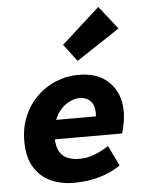

<svg xmlns="http://www.w3.org/2000/svg" viewBox="-57 -877 715 935"><g transform="rotate(-5 300.0 -409.5)"><path d="M267 12Q203 12 152.5 -11.5Q102 -35 72.5 -84Q43 -133 43 -210Q43 -278 66.5 -333Q90 -388 130.5 -427.5Q171 -467 223.5 -488.5Q276 -510 333 -510Q431 -510 484.5 -455.5Q538 -401 538 -314Q538 -282 531.5 -251Q525 -220 521 -207H154L170 -301H437L396 -279Q398 -288 400 -297.5Q402 -307 402 -317Q402 -356 382 -376.5Q362 -397 329 -397Q308 -397 283.5 -386Q259 -375 238.5 -353Q218 -331 205 -297Q192 -263 192 -216Q192 -172 206.5 -147Q221 -122 246.5 -112Q272 -102 301 -102Q343 -102 378 -116Q413 -130 447 -152L495 -53Q451 -22 392.5 -5Q334 12 267 12ZM336 -578 272 -662 459 -831 548 -718Z"/></g></svg>

Font: Source Code Pro ExtraLight ExtraBold
Style: Italic
Weight: 800
Italic angle: -11°
Monospace: yes
Version: Version 1.016;hotconv 1.0.116;makeotfexe 2.5.65601